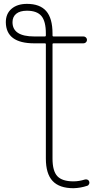

<svg xmlns="http://www.w3.org/2000/svg" viewBox="-20 -785 546 1012"><path d="M216.8 -592.8Q221.7 -592.8 221.7 -597.7V-608.4Q221.7 -672.9 198.2 -700.7Q174.8 -728.5 122.1 -728.5Q85 -728.5 65.4 -712.4Q45.9 -696.3 45.9 -668Q45.9 -592.8 161.1 -592.8ZM256.8 50.8Q256.8 116.2 282.2 143.6Q307.6 170.9 367.2 170.9Q396.5 170.9 427.7 161.1Q434.6 159.2 441.4 162.1Q448.2 165 450.2 171.9Q451.2 174.8 451.2 177.7Q451.2 181.6 449.2 185.5Q446.3 192.4 439.5 194.3Q404.3 206.1 367.2 207Q293 207 257.3 168.9Q221.7 130.9 221.7 50.8V-552.7Q221.7 -556.6 216.8 -556.6H161.1Q11.7 -556.6 10.7 -668Q10.7 -712.9 41 -738.8Q71.3 -764.6 122.1 -764.6Q190.4 -764.6 223.6 -726.6Q256.8 -688.5 256.8 -608.4V-597.7Q256.8 -592.8 261.7 -592.8H419.9Q427.7 -592.8 433.1 -587.4Q438.5 -582 438.5 -574.7Q438.5 -567.4 433.1 -562Q427.7 -556.6 419.9 -556.6H261.7Q256.8 -556.6 256.8 -552.7Z"/></svg>

Font: Gen Jyuu Gothic ExtraLight
Style: Regular
Weight: 100
Designer: [Source Han Sans]
Ryoko NISHIZUKA  (kana & ideographs); Paul D. Hunt (Latin, Greek & Cyrillic); Wenlong ZHANG  (bopomofo
Version: Version 1.002.20150607